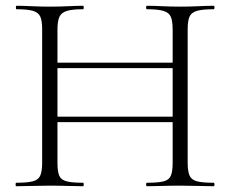

<svg xmlns="http://www.w3.org/2000/svg" viewBox="-20 -645 798 665"><path d="M578 -542Q578 -571 572 -586Q566 -601 547 -607Q528 -613 489 -613Q486 -613 486 -619Q486 -625 489 -625Q512 -625 541.5 -623.5Q571 -622 605 -622Q637 -622 667 -623.5Q697 -625 720 -625Q723 -625 723 -619Q723 -613 720 -613Q682 -613 662.5 -607.5Q643 -602 636.5 -587.5Q630 -573 630 -544V-81Q630 -52 636.5 -37Q643 -22 662.5 -17Q682 -12 720 -12Q723 -12 723 -6Q723 0 720 0Q697 0 667 -1Q637 -2 605 -2Q571 -2 541.5 -1Q512 0 489 0Q486 0 486 -6Q486 -12 489 -12Q528 -12 547 -17Q566 -22 572 -37Q578 -52 578 -81ZM150 -409V-428H600V-409ZM126 -81V-544Q126 -573 119.5 -587.5Q113 -602 94 -607.5Q75 -613 37 -613Q35 -613 35 -619Q35 -625 37 -625Q61 -625 90.5 -623.5Q120 -622 152 -622Q187 -622 216 -623.5Q245 -625 268 -625Q270 -625 270 -619Q270 -613 268 -613Q230 -613 211 -607Q192 -601 185.5 -586Q179 -571 179 -542V-81Q179 -52 185 -37Q191 -22 210.5 -17Q230 -12 268 -12Q270 -12 270 -6Q270 0 268 0Q244 0 215.5 -1Q187 -2 152 -2Q120 -2 90 -1Q60 0 36 0Q34 0 34 -6Q34 -12 36 -12Q74 -12 93.5 -17Q113 -22 119.5 -37Q126 -52 126 -81ZM150 -222V-241H600V-222Z"/></svg>

Font: Cormorant Garamond Light Light
Style: Regular
Weight: 300
Version: Version 4.001